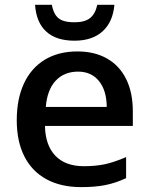

<svg xmlns="http://www.w3.org/2000/svg" viewBox="-20 -764 617 794"><path d="M49.3 -266.6Q49.3 -355 79.1 -418.9Q108.9 -482.9 165.3 -517.1Q221.7 -551.3 299.8 -551.3Q371.6 -551.3 423.1 -521.7Q474.6 -492.2 502 -436.5Q529.3 -380.9 529.3 -303.2V-243.2H166Q167.5 -163.1 209 -119.9Q250.5 -76.7 326.7 -76.7Q375 -76.7 413.1 -84.7Q451.2 -92.8 501.5 -114.3V-27.3Q457.5 -6.8 415 1.5Q372.6 9.8 315.9 9.8Q231.9 9.8 172.1 -22.7Q112.3 -55.2 80.8 -117.2Q49.3 -179.2 49.3 -266.6ZM302.7 -467.8Q245.6 -467.8 210.4 -430.4Q175.3 -393.1 169.4 -321.8H421.4Q420.9 -389.6 389.4 -428.7Q357.9 -467.8 302.7 -467.8ZM125 -744.1H194.3Q199.7 -716.8 210.4 -701.2Q221.2 -685.5 239.7 -678.7Q258.3 -671.9 288.6 -671.9Q330.1 -671.9 352.1 -689Q374 -706.1 382.3 -744.1H453.1Q446.8 -672.9 404.1 -634.3Q361.3 -595.7 288.1 -595.7Q212.4 -595.7 171.1 -633.5Q129.9 -671.4 125 -744.1Z"/></svg>

Font: Viking Open Sans Light
Style: Bold
Weight: 600
Foundry: Ascender Corporation
Version: Version 2.001